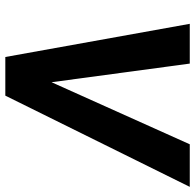

<svg xmlns="http://www.w3.org/2000/svg" viewBox="-26 -726 751 740"><g transform="rotate(90 350.0 -355.5)"><path d="M699.7 -710.9 348.1 0H199.2L71.3 -710.9H224.6L296.4 -178.2L535.6 -710.9Z"/></g></svg>

Font: Mardoto
Style: Bold Italic
Weight: 700
Italic angle: -12°
Designer: Christian Robertson, Vahan Hovhannisyan
Foundry: Google
Version: Version 1.000